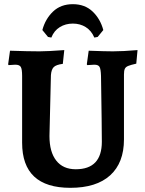

<svg xmlns="http://www.w3.org/2000/svg" viewBox="-20 -888 697 920"><path d="M86 -204V-524Q86 -557 79.5 -567.5Q73 -578 53 -578L21 -576L19 -580L28 -645Q116 -642 169 -642Q209 -642 288 -648L281 -582Q249 -578 237.5 -566.5Q226 -555 224 -528L217 -236Q217 -160 249.5 -118.5Q282 -77 343 -77Q468 -77 468 -209Q468 -272 464 -524Q463 -557 457 -567.5Q451 -578 432 -578L398 -576L396 -580L405 -645Q485 -642 521 -642Q569 -642 639 -648L633 -583Q606 -577 594 -572Q582 -567 578 -558Q574 -549 574 -531V-220Q574 -108 508 -48Q442 12 317 12Q86 12 86 -204ZM226 -708 210 -711 183 -744Q197 -797 234 -832.5Q271 -868 329 -868Q387 -868 424 -832.5Q461 -797 475 -744L448 -711L432 -708Q418 -741 391 -758Q364 -775 329 -775Q294 -775 266.5 -758Q239 -741 226 -708Z"/></svg>

Font: Alegreya
Style: Bold
Weight: 700
Designer: Juan Pablo del Peral
Foundry: Huerta Tipografica
Version: Version 2.008; ttfautohint (v1.8)